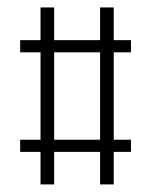

<svg xmlns="http://www.w3.org/2000/svg" viewBox="-20 -605 406 516"><path d="M249 -196.8H125.5V-109.4H88.9V-196.8H34.2V-229.5H88.9V-464.4H34.2V-497.1H88.9V-585H125.5V-497.1H249V-585H285.6V-497.1H332V-464.4H285.6V-229.5H332V-196.8H285.6V-109.4H249ZM125.5 -229.5H249V-464.4H125.5Z"/></svg>

Font: Tulpen One
Style: Regular
Weight: 400
Designer: Naima Ben Ayed
Foundry: Naima Ben Ayed, Anton Koovit
Version: Version 1.002